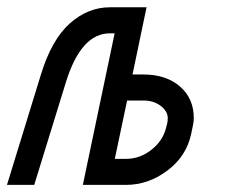

<svg xmlns="http://www.w3.org/2000/svg" viewBox="-25 -520 645 540"><path d="M332.5 -237.3 297.9 -73.2H329.1Q368.2 -73.2 400.1 -98.1Q432.1 -123 441.4 -158.2L444.8 -170.9Q446.8 -176.8 446.8 -188Q446.8 -207 427 -222.2Q407.2 -237.3 378.4 -237.3ZM90.3 -311Q120.1 -408.2 171.1 -453.9Q222.2 -499.5 284.2 -499.5H387.2L347.7 -310.5H378.4Q441.9 -310.5 481 -276.9Q520 -243.2 520 -188Q520 -177.7 517.6 -167L512.7 -143.6Q499.5 -80.6 445.8 -40.3Q392.1 0 329.1 0H208L297.4 -426.3H284.2Q203.1 -426.3 160.6 -289.6L71.3 0H-5.4Z"/></svg>

Font: Anka/Coder
Style: Italic
Weight: 400
Italic angle: -12°
Monospace: yes
Version: Version 001.100